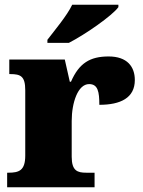

<svg xmlns="http://www.w3.org/2000/svg" viewBox="-20 -786 601 806"><path d="M179 -619V-606H269C339 -642 452 -721 477 -756V-766H283C262 -721 208 -657 179 -619ZM10 0H377V-61H342C305 -61 281 -69 281 -128V-278C281 -355 307 -433 354 -433C391 -433 397 -401 397 -346C486 -346 546 -375 546 -450C546 -506 514 -549 436 -549C358 -549 312 -521 278 -443H273L252 -536H19V-475H23C67 -475 86 -466 86 -407V-133C86 -70 60 -61 15 -61H10Z"/></svg>

Font: Noto Serif Lao Black
Style: Regular
Weight: 900
Designer: Monotype Design Team
Foundry: Monotype Imaging Inc.
Version: Version 2.003